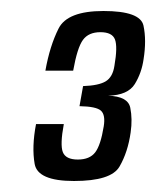

<svg xmlns="http://www.w3.org/2000/svg" viewBox="-20 -701 284 349"><path d="M114.5 -372Q48.5 -372 43 -403Q37.5 -434 45.5 -475.5H96Q89 -438 94.2 -424.5Q99.5 -411 121.5 -411Q143 -411 153 -424Q163 -437 168.5 -471Q172 -492 163.5 -499.8Q155 -507.5 124.5 -508L131 -544.5Q159.5 -545.5 172.2 -553.2Q185 -561 188 -581.5Q194 -616 189 -629.2Q184 -642.5 162.5 -642.5Q141 -642.5 130.8 -628.5Q120.5 -614.5 113 -572.5H62.5Q70.5 -617.5 86.5 -649.2Q102.5 -681 168 -681Q235 -681 240.8 -654.5Q246.5 -628 241 -593.5Q237.5 -568.5 225 -548.2Q212.5 -528 176.5 -527Q212.5 -526 216.8 -505.2Q221 -484.5 217.5 -460.5Q212.5 -424.5 197.2 -398.2Q182 -372 114.5 -372Z"/></svg>

Font: Anybody Condensed Medium
Style: Italic
Weight: 500
Width: 3
Italic angle: -10°
Designer: Tyler Finck
Foundry: Etcetera Type Company
Version: Version 1.010; ttfautohint (v1.8.3) -l 8 -r 50 -G 200 -x 14 